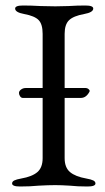

<svg xmlns="http://www.w3.org/2000/svg" viewBox="-20 -673 380 698"><path d="M327 -6Q327 5 298 5Q261 5 234 2Q202 0 181 0Q156 0 120 2Q90 5 53 5Q24 5 24 -6Q24 -13 32 -17Q40 -21 57 -24Q97 -31 116 -47.5Q135 -64 135 -98V-317H63Q57 -317 53 -323Q49 -329 49 -335Q49 -342 56.5 -347.5Q64 -353 73 -353H135V-550Q135 -585 120.5 -600Q106 -615 68 -622Q35 -628 35 -642Q35 -653 64 -653Q92 -653 128 -651L181 -650L229 -651Q261 -653 290 -653Q319 -653 319 -642Q319 -628 286 -622Q247 -615 231 -599.5Q215 -584 215 -550V-353H292Q297 -353 301.5 -349.5Q306 -346 306 -342L305 -339Q293 -317 274 -317H215V-98Q215 -64 234.5 -47.5Q254 -31 294 -24Q311 -21 319 -17Q327 -13 327 -6Z"/></svg>

Font: EB Garamond
Style: Regular
Weight: 400
Designer: Georg Duffner and Octavio Pardo
Foundry: Georg Duffner
Version: Version 1.000; ttfautohint (v1.6)